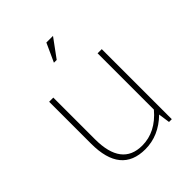

<svg xmlns="http://www.w3.org/2000/svg" viewBox="-191 -761 880 880"><g transform="rotate(-45 248.5 -321.5)"><path d="M304 -655 238 -565H220L261 -655ZM419 -454V0H401L393 -56Q323 12 236 12Q78 12 78 -182V-454H105V-184Q105 -10 238 -10Q325 -10 392 -89V-454Z"/></g></svg>

Font: Tajawal ExtraLight
Style: Regular
Weight: 275
Designer: Boutros Fonts
Foundry: Created by Boutros International 2017
Version: Version 1.700